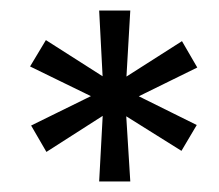

<svg xmlns="http://www.w3.org/2000/svg" viewBox="-20 -720 416 364"><path d="M227 -376H168L175 -506L182 -505L68 -432L39 -482L161 -542L160 -534L37 -594L67 -644L183 -570L175 -566L168 -700H227L219 -562L209 -568L325 -642L354 -592L232 -532V-543L353 -483L324 -434L209 -506L219 -505Z"/></svg>

Font: Rilu
Style: Regular
Weight: 500
Designer: Alí Sinisterra
Foundry: Alí Sinisterra
Version: 0.1